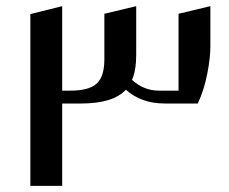

<svg xmlns="http://www.w3.org/2000/svg" viewBox="-20 -607 747 627"><path d="M79.1 -561 183.1 -586.9V-311H210Q270.5 -311 295.7 -334Q320.8 -356.9 320.8 -413.1V-562L424.8 -586.9V-428.2Q424.8 -377 411.1 -346.2Q449.7 -311 499 -311H563V-562L667 -586.9V-455.1Q667 -417.5 656.7 -365.5Q646.5 -313.5 626 -269H518.1Q441.4 -269 391.1 -314Q349.1 -269 245.1 -269H183.1V0H79.1Z"/></svg>

Font: Wesal
Style: Regular
Weight: 400
Designer: Ahmed zaza
Foundry: Ahmed zaza
Version: Version 2.01